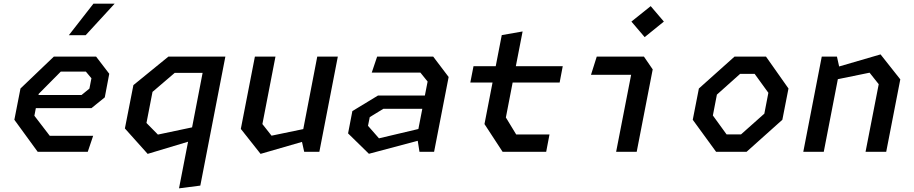

<svg xmlns="http://www.w3.org/2000/svg" viewBox="-20 -830 5000 1050"><path d="M186 0H460L489.5 -87.5H252L168 -197L176 -238.5H480L553 -297.5L577.5 -426.5L505.5 -520.5H274.5L92 -346L58.5 -175ZM190.5 -310.5 191.5 -316.5 312.5 -438.5H449.5L480 -402L469 -345.5L426 -310.5ZM356.5 -637.5 491 -810H607L448.5 -637.5Z M959 200 1075.5 185 1212.5 -520.5H901L709.5 -364.5L663 -127.5L787.5 11.5L1008.5 -55ZM781 -157.5 814 -327.5 935.5 -431.5H1088L1030.5 -133.5L843.5 -94Z M1486.5 -520.5H1374L1297 -125L1405 11.5L1631.5 -54L1643.5 0H1726.5L1827.5 -520.5H1715L1638.5 -124L1465 -88L1415 -151.5Z M2274 0H2354L2433.5 -409L2349 -520.5H2042.5L2013 -433H2279L2318.5 -384L2303.5 -307.5H2047L1907 -222.5L1883.5 -100.5L1997.5 11L2264.5 -60ZM1992.5 -142 2002 -189.5 2076.5 -235H2289.5L2268 -124.5L2052.5 -73.5Z M2728.5 0H2967L2985 -94.5H2803L2746.5 -187.5L2783.5 -378.5H3040.5L3057.5 -468H2801L2838 -658L2724 -638L2691 -468H2569.5L2552 -378.5H2673.5L2629.5 -151.5Z M3349.5 0H3462L3549.5 -450.5L3501.5 -520.5H3243.5L3212 -421H3431.5ZM3433 -712 3505.5 -627 3610.5 -712 3538.5 -796.5Z M3896 0H4063L4258.5 -175L4292 -346L4169 -520.5H3997L3802 -346L3768.5 -175ZM3878.5 -198.5 3900.5 -312.5 4027.5 -426H4107L4182 -322.5L4160 -208.5L4032.5 -95H3953.5Z M4713.5 0H4826.5L4903.5 -396L4795.5 -532.5L4569 -466.5L4557 -520.5H4474L4373 0H4485L4562 -397L4735.5 -432.5L4785.5 -369.5Z"/></svg>

Font: Monaspace Krypton Medium
Style: Italic
Weight: 500
Italic angle: -11°
Designer: Riley Cran & the Lettermatic Team
Foundry: Lettermatic
Version: Version 1.101 (Monaspace Krypton)